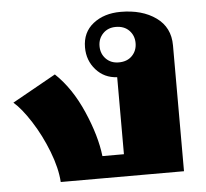

<svg xmlns="http://www.w3.org/2000/svg" viewBox="-45 -610 706 658"><g transform="rotate(-5 308.0 -281.5)"><path d="M0 -285 150 -369Q206 -316 243 -231Q280 -146 288 -76H362V-341Q318 -343 289.5 -375Q261 -407 261 -452Q261 -504 298.5 -533.5Q336 -563 393 -563Q467 -563 514.5 -529Q562 -495 562 -433V0H138Q135 -48 112.5 -106Q90 -164 58.5 -213Q27 -262 0 -285ZM435 -452Q435 -478 418 -495.5Q401 -513 372 -513Q345 -513 328 -495.5Q311 -478 311 -452Q311 -426 328 -408.5Q345 -391 372 -391Q401 -391 418 -408.5Q435 -426 435 -452Z"/></g></svg>

Font: Taviraj Black
Style: Regular
Weight: 900
Designer: Katatrad Team
Foundry: CadsonDemak
Version: Version 1.001